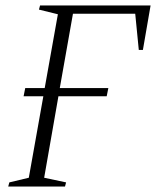

<svg xmlns="http://www.w3.org/2000/svg" viewBox="-20 -680 591 700"><path d="M10 0 14 -15 85 -32 138 -329H66L72 -359H143L191 -628L122 -645L126 -660H529L501 -498H486L473 -630H246L198 -359H375L369 -329H193L141 -32L221 -15L217 0Z"/></svg>

Font: Spectral ExtraLight
Style: Italic
Weight: 275
Italic angle: -10°
Designer: Jean-Baptiste Levee
Foundry: Production Type
Version: Version 2.001